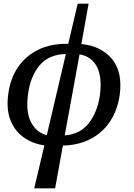

<svg xmlns="http://www.w3.org/2000/svg" viewBox="-20 -780 724 1038"><path d="M165 238 220 6Q157 -3 108.5 -37Q60 -71 36.5 -130.5Q13 -190 25 -274Q36 -356 77.5 -417Q119 -478 187.5 -511.5Q256 -545 349 -543L400 -760H459L420 -542Q528 -531 586 -460.5Q644 -390 627 -265Q615 -184 575 -123.5Q535 -63 470 -29Q405 5 320 7L278 238ZM132 -274Q118 -177 147.5 -120Q177 -63 233 -49L336 -488Q244 -486 194.5 -427Q145 -368 132 -274ZM520 -265Q533 -363 504 -419Q475 -475 410 -486L330 -48Q413 -54 460 -114Q507 -174 520 -265Z"/></svg>

Font: Noto Serif SemiCondensed Medium
Style: Italic
Weight: 500
Width: 4
Italic angle: -12°
Designer: Monotype Design Team
Foundry: Monotype Imaging Inc.
Version: Version 2.013